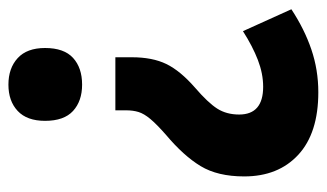

<svg xmlns="http://www.w3.org/2000/svg" viewBox="-180 -584 776 456"><g transform="rotate(90 208.0 -356.0)"><path d="M116 -281Q116 -330 132 -363Q148 -396 188 -431Q224 -462 238 -484Q252 -506 252 -536Q252 -593 186 -593Q155 -593 122.5 -580.5Q90 -568 54 -545L2 -660Q49 -691 97.5 -707.5Q146 -724 199 -724Q296 -724 347.5 -676.5Q399 -629 399 -548Q399 -485 374.5 -444.5Q350 -404 300 -362Q275 -340 262.5 -325Q250 -310 246 -297Q242 -284 242 -267V-242H116ZM94 -75Q94 -120 117.5 -141.5Q141 -163 181 -163Q220 -163 243.5 -141.5Q267 -120 267 -75Q267 -32 243.5 -10Q220 12 181 12Q142 12 118 -10Q94 -32 94 -75Z"/></g></svg>

Font: Noto Sans Ethiopic Condensed ExtraBold
Style: Regular
Weight: 800
Width: 3
Designer: Monotype Design Team
Foundry: Monotype Imaging Inc.
Version: Version 2.102; ttfautohint (v1.8.4.7-5d5b)